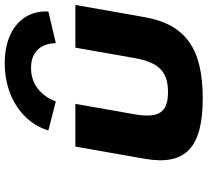

<svg xmlns="http://www.w3.org/2000/svg" viewBox="-52 -794 861 796"><g transform="rotate(-90 378.0 -395.5)"><path d="M356.2 -594C356.2 -594 387 -697 494.9 -697C602.8 -697 597.3 -594 597.3 -594L728.8 -625C734.8 -732 651.8 -806 514.1 -806C376.5 -806 267.4 -732 235.7 -625ZM345.9 -513H168.9L118.3 -226C88 -54 166.6 15 369.4 15C572.1 15 675.1 -54 705.4 -226L756 -513H579L536 -269C518.2 -168 480.2 -129 394.8 -129C309.4 -129 285.1 -168 302.9 -269Z"/></g></svg>

Font: Hussar Wysoki
Style: Obl
Weight: 700
Foundry: Cannot Into Space Fonts
Version: Version 0.92